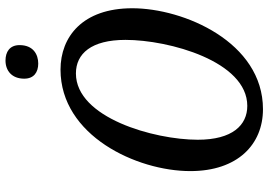

<svg xmlns="http://www.w3.org/2000/svg" viewBox="-159 -806 976 698"><g transform="rotate(-90 329.0 -457.0)"><path d="M447 -806C480 -806 514 -824 514 -874C514 -910 489 -925 458 -925C421 -925 392 -902 392 -857C392 -822 415 -806 447 -806ZM281 11C525 11 648 -277 648 -464C648 -645 544 -725 425 -725C185 -725 56 -448 56 -253C56 -81 153 11 281 11ZM293 -46C223 -46 170 -100 170 -226C170 -385 250 -669 411 -669C483 -669 533 -613 533 -489C533 -330 455 -46 293 -46Z"/></g></svg>

Font: Noto Serif Condensed Medium
Style: Italic
Weight: 500
Width: 3
Italic angle: -12°
Designer: Monotype Design Team
Foundry: Monotype Imaging Inc.
Version: Version 2.013